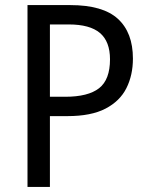

<svg xmlns="http://www.w3.org/2000/svg" viewBox="-20 -734 586 754"><path d="M256 -714Q384 -714 443 -660Q502 -606 502 -504Q502 -439 476.5 -388Q451 -337 394.5 -307.5Q338 -278 245 -278H176V0H88V-714ZM250 -638H176V-354H236Q326 -354 369 -387.5Q412 -421 412 -501Q412 -571 372.5 -604.5Q333 -638 250 -638Z"/></svg>

Font: Noto Sans Gurmukhi UI SemiCondensed
Style: Regular
Weight: 400
Width: 4
Designer: Jelle Bosma - Monotype Design Team
Foundry: Monotype Imaging Inc.
Version: Version 2.004; ttfautohint (v1.8.4.7-5d5b)